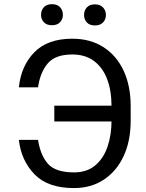

<svg xmlns="http://www.w3.org/2000/svg" viewBox="-20 -910 714 939"><path d="M537.1 -393.1V-315.9H245.6V-393.1ZM72.3 -226.1H166Q177.7 -150.4 214.8 -108.6Q252 -66.9 341.8 -66.9Q405.3 -66.9 445.8 -101.1Q486.3 -135.3 505.9 -192.6Q525.4 -250 525.4 -319.8V-391.1Q525.4 -466.8 503.7 -523.7Q481.9 -580.6 439.2 -612.1Q396.5 -643.6 333.5 -643.6Q251 -643.6 213.9 -600.3Q176.8 -557.1 166 -482.9H72.3Q83 -587.9 147.9 -654.3Q212.9 -720.7 333.5 -720.7Q421.4 -720.7 485.6 -679.7Q549.8 -638.7 584.5 -564.5Q619.1 -490.2 619.1 -390.1V-319.8Q619.1 -220.2 584.5 -146.2Q549.8 -72.3 487.5 -31.2Q425.3 9.8 341.8 9.8Q213.9 9.8 148.7 -57.6Q83.5 -125 72.3 -226.1ZM180.7 -837.4Q180.7 -859.4 194.3 -874.5Q208 -889.6 233.9 -889.6Q260.3 -889.6 273.9 -874.5Q287.6 -859.4 287.6 -837.4Q287.6 -816.4 273.9 -801.5Q260.3 -786.6 233.9 -786.6Q208 -786.6 194.3 -801.5Q180.7 -816.4 180.7 -837.4ZM391.1 -836.4Q391.1 -858.4 404.5 -873.5Q418 -888.7 444.3 -888.7Q470.2 -888.7 484.1 -873.5Q498 -858.4 498 -836.4Q498 -815.4 484.1 -800.5Q470.2 -785.6 444.3 -785.6Q418 -785.6 404.5 -800.5Q391.1 -815.4 391.1 -836.4Z"/></svg>

Font: RobotoDEMO
Style: Regular
Weight: 400
Designer: Christian Robertson
Foundry: Google
Version: Version 2.136